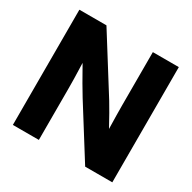

<svg xmlns="http://www.w3.org/2000/svg" viewBox="-160 -889 1050 1050"><g transform="rotate(30 364.5 -364.0)"><path d="M50.3 0H214.4V-318.8C214.4 -349.6 213.9 -410.6 210.9 -484.4C250.5 -413.1 286.1 -352.1 307.1 -318.4L506.8 0H678.2V-727.5H514.2V-392.1C514.2 -360.4 515.1 -300.8 516.6 -243.7C488.3 -295.9 457.5 -350.6 440.4 -377.9L221.2 -727.5H50.3Z"/></g></svg>

Font: Raveo Display
Style: Bold
Weight: 700
Designer: Jakub Foglar, Rasmus Andersson (Inter)
Foundry: Jakubfoglar.com
Version: Version 1.100;Glyphs 3.2.3 (3260)